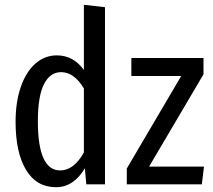

<svg xmlns="http://www.w3.org/2000/svg" viewBox="-20 -769 889 801"><path d="M418 -739V0H340L334 -67Q287 12 214 12Q132 12 88.5 -60.5Q45 -133 45 -261Q45 -344 67 -407Q89 -470 128 -504Q167 -538 217 -538Q286 -538 330 -477V-749ZM330 -133V-400Q289 -468 235 -468Q189 -468 163.5 -418Q138 -368 138 -263Q138 -58 231 -58Q288 -58 330 -133ZM829 -459 602 -74H831L822 0H509V-66L736 -452H528V-527H829Z"/></svg>

Font: Fira Sans Compressed
Style: Regular
Weight: 400
Width: 1
Designer: bBox Type GmbH & Carrois Corporate GbR & Edenspiekermann AG
Foundry: bBox Type GmbH & Carrois Corporate GbR & Edenspiekermann AG
Version: Version 4.301